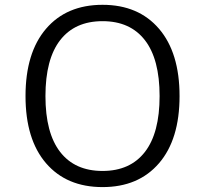

<svg xmlns="http://www.w3.org/2000/svg" viewBox="-20 -760 844 790"><path d="M576.2 -134.8Q636.7 -212.9 636.7 -364.7Q636.7 -516.6 576.2 -594.7Q515.6 -672.9 401.9 -672.9Q288.1 -672.9 227.5 -594.7Q167 -516.6 167 -364.7Q167 -212.9 227.5 -134.8Q288.1 -56.6 401.9 -56.6Q515.6 -56.6 576.2 -134.8ZM634.3 -88.4Q549.8 9.8 401.9 9.8Q253.9 9.8 169.4 -88.4Q85 -186.5 85 -364.7Q85 -543 169.4 -641.6Q253.9 -740.2 401.9 -740.2Q549.8 -740.2 634.3 -641.6Q718.8 -543 718.8 -364.7Q718.8 -186.5 634.3 -88.4Z"/></svg>

Font: Mgen+ 1c regular
Style: Regular
Weight: 400
Designer: [Source Han Sans]
Ryoko NISHIZUKA  (kana & ideographs); Paul D. Hunt (Latin, Greek & Cyrillic); Wenlong ZHANG  (bopomofo
Version: Version 1.059.20150602